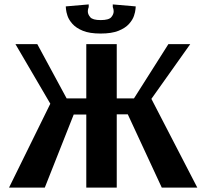

<svg xmlns="http://www.w3.org/2000/svg" viewBox="-20 -850 935 870"><path d="M21 0 208 -380 50 -650H149L282 -404H371V-650H509V-404H587L743 -650H842L666 -402L874 0H713L559 -332H509V0H371V-331H314L183 0ZM436 -698Q386 -698 355.5 -710.5Q325 -723 308.5 -741.5Q292 -760 286 -778Q280 -796 279 -808.5Q278 -821 278 -821L382 -830V-818Q382 -818 380 -812Q378 -806 378 -798Q378 -785 389 -772Q400 -759 436 -759Q473 -759 484 -772Q495 -785 495 -798Q495 -806 493 -812Q491 -818 491 -818V-830L595 -821Q595 -821 594 -808.5Q593 -796 587 -778Q581 -760 564.5 -741.5Q548 -723 517 -710.5Q486 -698 436 -698Z"/></svg>

Font: Arsenal SC
Style: Bold
Weight: 700
Designer: Andrij Shevchenko
Foundry: Stairsfor
Version: Version 2.001; ttfautohint (v1.8.4.7-5d5b)